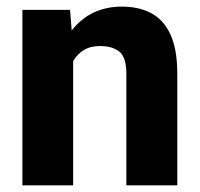

<svg xmlns="http://www.w3.org/2000/svg" viewBox="-20 -558 602 578"><path d="M280.8 -419.4Q252 -419.4 232.2 -407.2Q212.4 -395 200.2 -374V0H47.4V-528.3H190.9L195.8 -466.3Q252 -538.1 347.2 -538.1Q397 -538.1 434.3 -518.8Q471.7 -499.5 492.7 -455.1Q513.7 -410.6 513.7 -335V0H360.4V-335.4Q360.4 -385.3 339.6 -402.3Q318.8 -419.4 280.8 -419.4Z"/></svg>

Font: Vazirmatn RD ExtraBold
Style: Regular
Weight: 800
Designer: Saber Rastikerdar
Foundry: Saber Rastikerdar
Version: Version 32.102